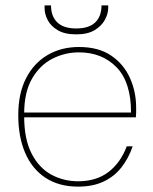

<svg xmlns="http://www.w3.org/2000/svg" viewBox="-20 -683 569 715"><path d="M271 12Q200 12 150 -20.5Q100 -53 74 -113Q48 -173 48 -254Q48 -335 77 -391.5Q106 -448 157 -478Q208 -508 274 -508Q347 -508 394 -476Q441 -444 464 -392.5Q487 -341 487 -282Q487 -272 487 -264.5Q487 -257 486 -246H59V-264H468Q468 -377 414 -432.5Q360 -488 274 -488Q222 -488 175.5 -464.5Q129 -441 99.5 -390.5Q70 -340 70 -259V-250Q70 -165 97.5 -111.5Q125 -58 170.5 -33Q216 -8 271 -8Q339 -8 384 -42.5Q429 -77 452 -138H474Q459 -94 432.5 -60Q406 -26 366 -7Q326 12 271 12ZM264 -555Q221 -555 195 -570.5Q169 -586 157.5 -608.5Q146 -631 146 -653V-663H170Q170 -622 193.5 -599.5Q217 -577 264 -577Q311 -577 334.5 -599.5Q358 -622 358 -663H383V-654Q383 -632 370.5 -609Q358 -586 332 -570.5Q306 -555 264 -555Z"/></svg>

Font: DM Sans 24pt Thin
Style: Regular
Weight: 250
Designer: Colophon Foundry, Jonny Pinhorn
Foundry: Colophon Foundry
Version: Version 4.004;gftools[0.9.30]